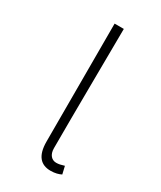

<svg xmlns="http://www.w3.org/2000/svg" viewBox="-145 -582 545 650"><g transform="rotate(30 127.5 -257.0)"><path d="M166 13C184 13 197 9 207 4L200 -26C187 -22 179 -20 169 -20C152 -20 138 -33 138 -59C138 -217 140 -368 141 -527H105V-66C105 -10 128 13 166 13Z"/></g></svg>

Font: Genne Gothic ExtraLight
Style: Regular
Weight: 250
Designer: Ryoko NISHIZUKA (kana & ideographs); Paul D. Hunt (Latin, Greek & Cyrillic); Wenlong ZHANG (bopomofo); Sandoll Communica
Foundry: Adobe Systems Incorporated
Version: Version 1.004;PS 1.004;hotconv 16.6.51;makeotf.lib2.5.65220